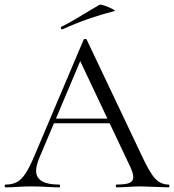

<svg xmlns="http://www.w3.org/2000/svg" viewBox="-24 -804 747 824"><path d="M204 -295H469L476 -275H194ZM699 0Q680 0 640 -2Q600 -4 582 -4Q560 -4 526 -2Q494 0 477 0Q473 0 473 -6Q473 -12 477 -12Q515 -12 531.5 -19Q548 -26 548 -44Q548 -59 536 -86L314 -555L339 -586L145 -127Q131 -93 131 -71Q131 -12 229 -12Q234 -12 234 -6Q234 0 229 0Q211 0 177 -2Q139 -4 111 -4Q85 -4 51 -2Q21 0 1 0Q-4 0 -4 -6Q-4 -12 1 -12Q29 -12 48.5 -22.5Q68 -33 85.5 -59.5Q103 -86 124 -136L335 -634Q337 -637 342 -637Q347 -637 348 -634L584 -137Q618 -63 642 -37.5Q666 -12 699 -12Q703 -12 703 -6Q703 0 699 0ZM243 -678Q239 -678 237.5 -682.5Q236 -687 239 -689Q270 -704 301.5 -723Q333 -742 343 -748Q394 -779 402 -783Q406 -786 425.5 -779.5Q445 -773 459.5 -765Q474 -757 466 -756Q348 -726 244 -678Z"/></svg>

Font: Cormorant Infant
Style: Regular
Weight: 400
Designer: Christian Thalmann (Catharsis Fonts)
Foundry: Catharsis Fonts
Version: Version 4.000